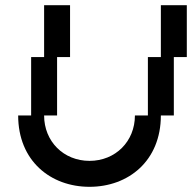

<svg xmlns="http://www.w3.org/2000/svg" viewBox="-20 -720 740 740"><path d="M325 0C475 0 600 -100 600 -275H650V-500H700V-700H600V-500H550V-275H500C500 -175 425 -100 325 -100C225 -100 150 -175 150 -275H200V-500H250V-700H150V-500H100V-275H50C50 -100 175 0 325 0Z"/></svg>

Font: LS-VG5000 Shifted
Style: Regular
Weight: 400
Designer: Justin Bihan, 2021
Foundry: Justin Bihan, 2021
Version: Version 1.000;Glyphs 3.1.2 (3151)